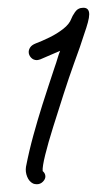

<svg xmlns="http://www.w3.org/2000/svg" viewBox="-20 -758 287 495"><path d="M75 -283Q73 -283 70 -283.5Q67 -284 65 -285Q55 -290 50 -302.5Q45 -315 47 -328Q55 -369 66 -409Q77 -449 89 -487Q97 -512 105 -536.5Q113 -561 121 -585Q125 -596 128 -606.5Q131 -617 135 -627L84 -605Q78 -603 75 -603Q66 -603 60 -609.5Q54 -616 54 -624Q54 -630 58 -636Q62 -642 72 -646Q88 -652 107.5 -661.5Q127 -671 143 -683.5Q159 -696 164 -710Q166 -716 173.5 -727Q181 -738 195 -738Q210 -738 210 -721Q210 -713 206.5 -700Q203 -687 197 -670Q188 -641 171 -595Q158 -559 144 -515.5Q130 -472 117 -430.5Q104 -389 96.5 -358.5Q89 -328 90 -317Q97 -311 97 -303Q97 -296 90.5 -289.5Q84 -283 75 -283Z"/></svg>

Font: Twinkle Star
Style: Regular
Weight: 400
Designer: Robert E. Leuschke
Foundry: Robert E. Leuschke
Version: Version 2.010; ttfautohint (v1.8.3)